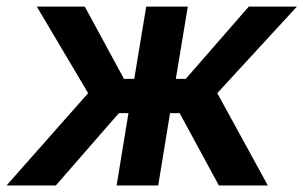

<svg xmlns="http://www.w3.org/2000/svg" viewBox="-41 -566 926 586"><path d="M-21 0 228 -281.7 71.3 -545.9H217.8L337.4 -325.2H368.7L405.3 -545.9H532.2L495.6 -325.2H525.9L718.3 -545.9H865.2L622.1 -281.7L776.4 0H627L507.3 -220.7H478L441.9 0H314.9L351.1 -220.7H321.8L129.4 0Z"/></svg>

Font: Inter SemiBold
Style: Italic
Weight: 600
Italic angle: -9.3988°
Designer: Rasmus Andersson
Foundry: rsms
Version: Version 4.001;git-66647c0bb